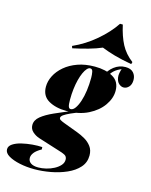

<svg xmlns="http://www.w3.org/2000/svg" viewBox="-252 -924 945 1204"><g transform="rotate(15 220.0 -322.0)"><path d="M228 -227 288 -235Q246 -220 218.5 -207.5Q191 -195 177 -185Q163 -175 163 -165Q163 -157 172.5 -151.5Q182 -146 198 -140L289 -106Q316 -96 342 -81Q368 -66 385.5 -42.5Q403 -19 403 16Q403 61 374 93.5Q345 126 297.5 147Q250 168 195.5 178Q141 188 90 188Q40 188 -5 178.5Q-50 169 -78.5 152Q-107 135 -107 111Q-107 90 -85 75.5Q-63 61 -29.5 53Q4 45 39.5 42Q75 39 103 41L104 56Q72 74 58.5 91.5Q45 109 45 126Q45 147 62 159Q79 171 111 171Q135 171 162 164.5Q189 158 212.5 145.5Q236 133 250.5 116.5Q265 100 265 80Q265 59 248.5 50.5Q232 42 207 35L71 -8Q46 -16 26.5 -33.5Q7 -51 7 -77Q7 -109 37 -133.5Q67 -158 117.5 -180.5Q168 -203 228 -227ZM266 -514Q256 -514 245.5 -502.5Q235 -491 225.5 -470Q216 -449 209 -421.5Q202 -394 198 -361Q194 -328 194 -292Q194 -259 198.5 -247Q203 -235 213 -235Q228 -235 241.5 -253.5Q255 -272 265.5 -303.5Q276 -335 281.5 -375Q287 -415 287 -458Q287 -479 283.5 -496.5Q280 -514 266 -514ZM292 -532Q362 -532 409 -505.5Q456 -479 456 -418Q456 -370 423.5 -323.5Q391 -277 331.5 -247Q272 -217 191 -217Q121 -217 74 -244Q27 -271 27 -331Q27 -367 45 -402.5Q63 -438 97.5 -467.5Q132 -497 181 -514.5Q230 -532 292 -532ZM376 -479 355 -486Q371 -528 404.5 -553.5Q438 -579 478 -579Q513 -579 530 -560Q547 -541 547 -513Q547 -484 532 -468Q517 -452 498 -452Q482 -452 467.5 -465Q453 -478 449 -504Q445 -530 461 -570L465 -563Q430 -550 410 -531Q390 -512 376 -479ZM309 -660Q272 -644 224 -630.5Q176 -617 124 -606L119 -620Q198 -655 265.5 -712.5Q333 -770 374 -832H392Q408 -759 434.5 -708.5Q461 -658 511 -620L507 -606Q440 -618 394.5 -631Q349 -644 309 -660Z"/></g></svg>

Font: Playfair Display Black
Style: Italic
Weight: 900
Italic angle: -14°
Designer: Claus Eggers Sørensen
Foundry: Claus Eggers Sørensen
Version: Version 1.203